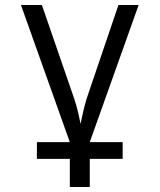

<svg xmlns="http://www.w3.org/2000/svg" viewBox="-20 -570 640 770"><path d="M455 -550 328 -176C315 -135 309 -98 303 -73C298 -98 291 -135 277 -176L148 -550H64L260 0H128V67H260V180H340V67H472V0H340L536 -550Z"/></svg>

Font: Tekne LDO Light
Style: Regular
Weight: 300
Monospace: yes
Designer: Alessio Laiso, Mario Rullo, Paolo Rosset
Foundry: Alessio Laiso
Version: Version 1.000;hotconv 1.0.109;makeotfexe 2.5.65596